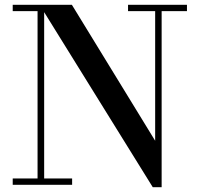

<svg xmlns="http://www.w3.org/2000/svg" viewBox="-20 -770 832 800"><path d="M164 -750V-26.5H280.5V0H33V-26.5H136.5V-723.5H33V-750ZM759 -750V-723.5H653.5V10H616.5L145 -750H279.5L626.5 -183.5V-723.5H513.5V-750Z"/></svg>

Font: Bodoni Moda 9pt Medium
Style: Regular
Weight: 500
Designer: Owen Earl
Foundry: indestructible type
Version: Version 2.005